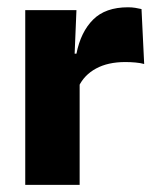

<svg xmlns="http://www.w3.org/2000/svg" viewBox="-20 -520 436 540"><path d="M201 -276 159 -369H195Q207 -430 241.8 -464.8Q276.5 -499.5 340 -499.5Q351 -499.5 360.2 -498Q369.5 -496.5 378 -494.5L385.5 -340Q375 -343 361 -344.2Q347 -345.5 332.5 -345.5Q283.5 -345.5 250 -327.2Q216.5 -309 201 -276ZM51 0V-491.5H195L188.5 -334.5L204 -332.5V0Z"/></svg>

Font: Anek Tamil
Style: Bold
Weight: 700
Designer: Aadarsh Rajan (Tamil), Yesha Goshar (Latin)
Foundry: Ek Type
Version: Version 1.003